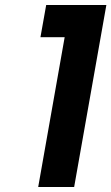

<svg xmlns="http://www.w3.org/2000/svg" viewBox="-20 -749 446 769"><path d="M142 -600 165 -729H406L277 0H133L239 -600Z"/></svg>

Font: Fz Poppins SemBd
Style: Italic
Weight: 600
Italic angle: -10°
Designer: Ninad Kale (Devanagari), Jonny Pinhorn (Latin)
Foundry: Indian Type Foundry
Version: Vit hóa bi Vntype.Com & FontZin.Com